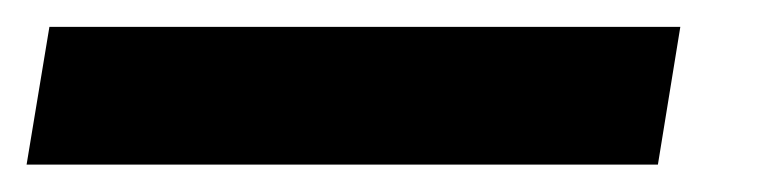

<svg xmlns="http://www.w3.org/2000/svg" viewBox="-83 -20 571 143"><path d="M423.7 0H-46.2L-63.2 102.6H407Z"/></svg>

Font: Margiela Sans Semi Bold
Style: Italic
Weight: 600
Italic angle: -9.39999°
Designer: Stefan Endress, Andreas Faust
Version: Version 1.100;FEAKit 1.0